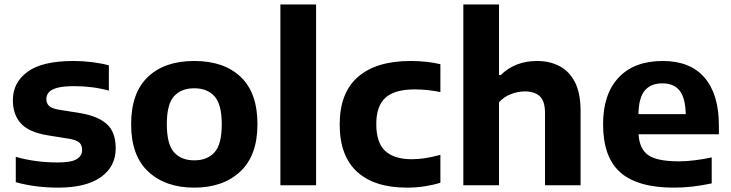

<svg xmlns="http://www.w3.org/2000/svg" viewBox="-20 -828 3266 858"><path d="M240 10.5Q188.5 10.5 140.2 4.2Q92 -2 50.5 -14V-127Q138.5 -102 238 -102Q298.5 -102 322.8 -116.8Q347 -131.5 347 -158Q347 -179 335.2 -190.2Q323.5 -201.5 291.5 -207.5L195 -223Q110 -236.5 73.8 -276Q37.5 -315.5 37.5 -380.5Q37.5 -459 103 -507.2Q168.5 -555.5 309 -555.5Q351 -555.5 392.5 -550.2Q434 -545 466.5 -536V-423Q394.5 -443 311.5 -443Q261.5 -443 234.5 -435.2Q207.5 -427.5 197.2 -414.2Q187 -401 187 -385.5Q187 -367.5 198.5 -355.5Q210 -343.5 242 -338L338.5 -322.5Q416.5 -309.5 456.8 -274Q497 -238.5 497 -165Q497 -83.5 430.8 -36.5Q364.5 10.5 240 10.5Z M848 10.5Q719.5 10.5 642.8 -60.8Q566 -132 566 -272.5Q566 -413 640.8 -484.2Q715.5 -555.5 848 -555.5Q981 -555.5 1055.8 -484.2Q1130.5 -413 1130.5 -273Q1130.5 -133 1053.5 -61.2Q976.5 10.5 848 10.5ZM848 -111.5Q906.5 -111.5 938.8 -147.5Q971 -183.5 971 -272Q971 -362 938.5 -397.8Q906 -433.5 848 -433.5Q790 -433.5 757.8 -398Q725.5 -362.5 725.5 -273.5Q725.5 -183.5 757.8 -147.5Q790 -111.5 848 -111.5Z M1233 0V-808H1392.5V0Z M1799 10.5Q1653 10.5 1575.5 -60.5Q1498 -131.5 1498 -272Q1498 -413.5 1579.8 -484.5Q1661.5 -555.5 1814.5 -555.5Q1888.5 -555.5 1948 -541V-416.5Q1918 -422.5 1890.2 -425.5Q1862.5 -428.5 1833 -428.5Q1744 -428.5 1702.8 -391.5Q1661.5 -354.5 1661.5 -273.5Q1661.5 -190.5 1701.5 -153.5Q1741.5 -116.5 1819.5 -116.5Q1849 -116.5 1878.8 -121Q1908.5 -125.5 1948 -136V-11.5Q1917 -1.5 1878.8 4.5Q1840.5 10.5 1799 10.5Z M2050.5 0V-808H2210V-492.5H2217.5Q2281.5 -555.5 2380.5 -555.5Q2435.5 -555.5 2479.5 -533Q2523.5 -510.5 2549 -461.2Q2574.5 -412 2574.5 -331.5V0H2415.5V-322Q2415.5 -377.5 2391.5 -398.5Q2367.5 -419.5 2326 -419.5Q2294.5 -419.5 2263.2 -407.5Q2232 -395.5 2210 -371V0Z M2991 10.5Q2829.5 10.5 2752.2 -57.5Q2675 -125.5 2675 -273Q2675 -407.5 2744.5 -481.5Q2814 -555.5 2942 -555.5Q3064.5 -555.5 3128.5 -481Q3192.5 -406.5 3192.5 -268V-228H2833.5Q2837.5 -162 2877.2 -134.5Q2917 -107 3014 -107Q3047.5 -107 3085.2 -111.8Q3123 -116.5 3160.5 -124.5V-8.5Q3114 1.5 3072.2 6Q3030.5 10.5 2991 10.5ZM2939.5 -455.5Q2889 -455.5 2861.8 -424Q2834.5 -392.5 2833 -318H3044.5Q3042.5 -392 3016.5 -423.8Q2990.5 -455.5 2939.5 -455.5Z"/></svg>

Font: Encode Sans Semi Expanded
Style: Bold
Weight: 700
Width: 6
Designer: Multiple Designers
Foundry: Impallari Type
Version: Version 3.000; ttfautohint (v1.8.3) -l 8 -r 50 -G 200 -x 14 